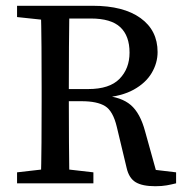

<svg xmlns="http://www.w3.org/2000/svg" viewBox="-20 -634 641 664"><path d="M517 10Q472 10 449 -4Q426 -18 418 -53L384 -195Q371 -250 343.5 -267Q316 -284 262 -284H172V-326H285Q359 -326 393.5 -361.5Q428 -397 428 -452Q428 -510 396 -540Q364 -570 294 -570H171V-614H301Q407 -614 466 -571.5Q525 -529 525 -454Q525 -416 504.5 -381.5Q484 -347 442.5 -324Q401 -301 337 -296L340 -303Q399 -299 432 -271Q465 -243 482 -179L524 -28L488 -50L589 -38V0Q573 4 556.5 7Q540 10 517 10ZM39 0V-38L161 -52H181L303 -38V0ZM121 0Q123 -69 123.5 -140.5Q124 -212 124 -285V-329Q124 -400 123.5 -471.5Q123 -543 121 -614H220Q219 -542 218.5 -471.5Q218 -401 218 -321V-293Q218 -216 218.5 -143.5Q219 -71 220 0ZM161 -562 39 -575V-614H171V-562Z"/></svg>

Font: Lisu Bosa
Style: Regular
Weight: 400
Designer: David Morse, Annie Olsen, Victor Gaultney, Frank Grießhammer (Latin)
Foundry: SIL International
Version: Version 2.000